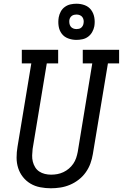

<svg xmlns="http://www.w3.org/2000/svg" viewBox="-20 -1002 659 1030"><path d="M253 8Q224 8 195.5 2.5Q167 -3 143.5 -17Q120 -31 103 -52.5Q86 -74 77.5 -100.5Q69 -127 69 -156.5Q69 -186 74 -215L148 -662H97V-735H292V-662H231L155 -203Q153 -186 152.5 -168.5Q152 -151 156 -135Q160 -119 168.5 -105Q177 -91 190.5 -82Q204 -73 220.5 -69Q237 -65 254 -65Q271 -65 287.5 -68Q304 -71 320 -78.5Q336 -86 349.5 -97.5Q363 -109 373 -123.5Q383 -138 388.5 -154.5Q394 -171 397 -187L475 -662H424V-735H619V-662H559L478 -175Q474 -150 465 -125Q456 -100 440 -77.5Q424 -55 402 -38Q380 -21 355 -10.5Q330 0 304 4Q278 8 253 8ZM390 -788Q367 -788 345.5 -796Q324 -804 311 -821.5Q298 -839 294.5 -862Q291 -885 295 -909Q298 -925 306 -940Q314 -955 328 -965Q342 -975 358 -978.5Q374 -982 390 -982Q414 -982 435 -974Q456 -966 469 -948.5Q482 -931 486 -908Q490 -885 486 -861Q483 -845 474.5 -830Q466 -815 452.5 -805Q439 -795 422.5 -791.5Q406 -788 390 -788ZM390 -846Q397 -846 403.5 -847.5Q410 -849 415 -853Q420 -857 423.5 -863Q427 -869 428 -876Q430 -885 428.5 -894Q427 -903 422 -910Q417 -917 408.5 -920.5Q400 -924 390 -924Q384 -924 377.5 -922.5Q371 -921 365.5 -917Q360 -913 356.5 -907Q353 -901 352 -894Q351 -885 352.5 -876Q354 -867 359 -860Q364 -853 372.5 -849.5Q381 -846 390 -846Z"/></svg>

Font: Iosevka Curly Slab Extended
Style: Italic
Weight: 400
Width: 7
Italic angle: -9°
Monospace: yes
Designer: Belleve Invis
Foundry: Belleve Invis
Version: Version 11.1.0; ttfautohint (v1.8.3)